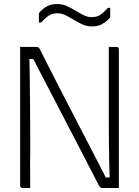

<svg xmlns="http://www.w3.org/2000/svg" viewBox="-20 -933 690 953"><path d="M130 0Q120 0 110.5 0Q101 0 91 0Q88 0 85.5 -1.5Q83 -3 81.5 -5.5Q80 -8 80 -11Q80 -80 80 -148.5Q80 -217 80 -285.5Q80 -354 80 -422.5Q80 -491 80 -560Q80 -595 80 -630Q80 -665 80 -700Q91 -700 106 -700Q121 -700 135.5 -700Q150 -700 161 -700Q165 -700 168 -699Q171 -698 173 -696Q175 -694 177 -690Q188 -669 209 -627Q230 -585 259 -529Q288 -473 321.5 -407.5Q355 -342 390.5 -274Q426 -206 460 -140Q494 -74 523 -17L484 -52H540L525 -27Q523 -77 522 -128Q521 -179 520.5 -231Q520 -283 520 -335Q520 -387 520 -438Q520 -489 520 -538Q520 -579 520 -619.5Q520 -660 520 -700Q530 -700 539.5 -700Q549 -700 559 -700Q564 -700 567 -697Q570 -694 570 -689Q570 -624 570 -559Q570 -494 570 -428.5Q570 -363 570 -298Q570 -233 570 -168Q570 -126 570 -84Q570 -42 570 0Q560 0 544.5 0Q529 0 513.5 0Q498 0 488 0Q482 0 478.5 -2.5Q475 -5 471 -12Q438 -76 397 -155.5Q356 -235 310 -323Q264 -411 217 -502Q170 -593 125 -679L159 -640H112L125 -680Q127 -623 127.5 -568.5Q128 -514 128.5 -461Q129 -408 129.5 -357Q130 -306 130 -257Q130 -208 130 -160Q129 -128 129.5 -84Q130 -40 130 0ZM435 -848Q461 -848 478 -859.5Q495 -871 516 -894H527Q527 -885 527 -875Q527 -865 527 -854Q527 -851 526 -847.5Q525 -844 520 -839Q504 -823 485 -812.5Q466 -802 436 -802Q411 -802 389 -812Q367 -822 346.5 -834.5Q326 -847 306 -857Q286 -867 265 -867Q239 -867 222 -855.5Q205 -844 184 -821H173Q173 -830 173 -840.5Q173 -851 173 -861Q173 -863 174 -867Q175 -871 180 -876Q196 -892 215 -902.5Q234 -913 264 -913Q289 -913 311.5 -903Q334 -893 354.5 -880.5Q375 -868 394.5 -858Q414 -848 435 -848Z"/></svg>

Font: Recursive Light
Style: Regular
Weight: 300
Version: Version 1.085